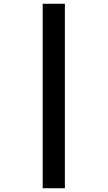

<svg xmlns="http://www.w3.org/2000/svg" viewBox="-20 -778 572 1021"><path d="M207 -758H325V223H207Z"/></svg>

Font: Noto Sans Thai ExtraBold
Style: Regular
Weight: 800
Version: Version 2.001